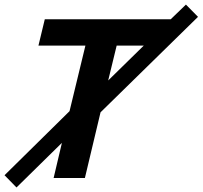

<svg xmlns="http://www.w3.org/2000/svg" viewBox="-61 -777 884 838"><path d="M11 41.2 -41.2 -12.2 242.5 -291.8 311.8 -578H106.8L134.5 -693H684.2L750.5 -757L803.2 -703.5L377.8 -286.8L309.5 0H173L209.2 -153.5ZM411.2 -425.8 566.5 -578H448.2Z"/></svg>

Font: Ubuntu Sans
Style: Italic
Weight: 400
Italic angle: -13.5°
Designer: Dalton Maag Ltd
Foundry: Dalton Maag Ltd
Version: Version 1.006